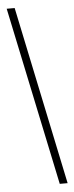

<svg xmlns="http://www.w3.org/2000/svg" viewBox="-57 -811 345 890"><g transform="rotate(-5 115.0 -366.0)"><path d="M220.7 48.8H184.1L9.8 -781.2H46.9Z"/></g></svg>

Font: Flanker
Style: Italic
Weight: 400
Italic angle: -12°
Designer: Flanker
Version: Version 2.027